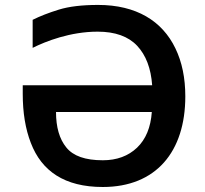

<svg xmlns="http://www.w3.org/2000/svg" viewBox="-20 -745 828 775"><path d="M374 -617.2C444.8 -617.2 498 -598.1 533.7 -560.1C569.3 -522 589.4 -468.8 594.2 -400.9H71.8V-366.2C71.8 -290.5 82.5 -224.6 104.5 -168C147.9 -54.7 240.2 9.8 395 9.8C609.9 9.8 728 -132.8 728 -356C728 -429.7 714.8 -494.6 688 -549.8C634.8 -660.6 529.8 -725.1 376 -725.1C311 -725.1 258.3 -718.8 217.3 -706.1C176.3 -693.4 141.1 -679.7 111.8 -665V-551.8C164.1 -578.1 263.7 -617.2 374 -617.2ZM395 -98.1C324.2 -98.1 275.4 -115.2 247.6 -149.9C219.7 -184.1 206.1 -231.9 206.1 -293H592.8C588.4 -230.5 568.4 -182.6 533.2 -148.9C497.6 -115.2 451.7 -98.1 395 -98.1Z"/></svg>

Font: Noto Reveo Sans
Style: Regular
Weight: 600
Designer: Monotype Design Team
Foundry: Monotype Imaging Inc.
Version: Version 2.007